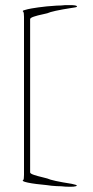

<svg xmlns="http://www.w3.org/2000/svg" viewBox="-20 -859 366 752"><path d="M254 -839Q277 -839 281 -835Q284 -832 274 -830Q270 -829 261 -828Q184 -816 165 -807Q163 -806 145.5 -802.5Q128 -799 113 -794Q98 -789 98 -784V-611V-598V-524V-444V-364V-290V-277V-184Q98 -179 113 -174Q128 -169 145.5 -165Q163 -161 165 -160Q184 -151 261 -139Q281 -135 281 -132Q277 -126 236 -128Q230 -129 219 -129.5Q208 -130 202 -130Q195 -130 182 -131.5Q169 -133 163 -134Q113 -139 104 -141Q68 -147 69 -152Q69 -153 71 -154Q74 -156 74 -174V-339V-444V-549V-793Q74 -810 71 -813Q65 -817 78 -820Q87 -823 104 -826Q126 -830 163 -834L202 -837Q208 -837 219 -837.5Q230 -838 236 -839Z"/></svg>

Font: Kimchi
Style: Regular
Weight: 400
Version: Version 1.1